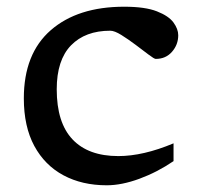

<svg xmlns="http://www.w3.org/2000/svg" viewBox="-20 -542 588 572"><path d="M350 -522Q412.5 -522 447.5 -508.2Q482.5 -494.5 496.8 -475Q511 -455.5 511 -437Q511 -409 492.5 -387.8Q474 -366.5 444 -366.5Q439.5 -366.5 422.8 -379.2Q406 -392 384 -408.5Q362 -425 341.5 -437.8Q321 -450.5 308.5 -450.5Q234 -450.5 191.5 -406.8Q149 -363 149 -276Q149 -176.5 196 -126.8Q243 -77 332.5 -77Q406.5 -77 497 -115V-62Q448.5 -29 395.5 -9.5Q342.5 10 298 10Q224.5 10 169 -19.8Q113.5 -49.5 82.2 -107.2Q51 -165 51 -249Q51 -382 131.2 -452Q211.5 -522 350 -522Z"/></svg>

Font: Newsreader 6pt
Style: Regular
Weight: 400
Designer: Hugues Gentile
Foundry: Production Type
Version: Version 1.003; ttfautohint (v1.8.3)